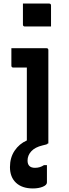

<svg xmlns="http://www.w3.org/2000/svg" viewBox="-20 -807 390 1080"><path d="M109 -787H256Q267 -787 267 -776V-658H120Q109 -658 109 -669ZM244 219Q244 234 220.5 243.5Q197 253 165 253Q104 253 70 221Q36 189 36 133Q36 80 62 41Q88 2 131 -17V-427H55Q44 -427 44 -438V-536H241Q252 -536 252 -525V0H246L248 2Q243 6 219 11Q177 21 156 44Q135 67 135 96Q135 137 177 137Q205 137 227 122H244Z"/></svg>

Font: Recursive Sn Lnr St SmB
Style: Regular
Weight: 600
Version: Version 1.079;hotconv 1.0.112;makeotfexe 2.5.65598; ttfautoh